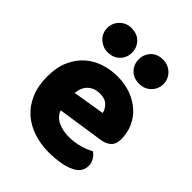

<svg xmlns="http://www.w3.org/2000/svg" viewBox="-209 -838 968 968"><g transform="rotate(45 275.0 -353.5)"><path d="M309 16Q250 16 199.5 -0.5Q149 -17 111.5 -50Q74 -83 52.5 -133Q31 -183 31 -250Q31 -316 52.5 -363.5Q74 -411 109 -441.5Q144 -472 189 -486.5Q234 -501 281 -501Q334 -501 377.5 -485Q421 -469 452.5 -441Q484 -413 501.5 -374Q519 -335 519 -289Q519 -255 500 -237Q481 -219 447 -214L200 -177Q211 -144 245 -127.5Q279 -111 323 -111Q364 -111 400.5 -121.5Q437 -132 460 -146Q476 -136 487 -118Q498 -100 498 -80Q498 -35 456 -13Q424 4 384 10Q344 16 309 16ZM281 -377Q257 -377 239.5 -369Q222 -361 211 -348.5Q200 -336 194.5 -320.5Q189 -305 188 -289L359 -317Q356 -337 337 -357Q318 -377 281 -377ZM72 -637Q72 -672 97 -697.5Q122 -723 159 -723Q201 -723 225 -697.5Q249 -672 249 -637Q249 -602 225 -576.5Q201 -551 159 -551Q141 -551 125 -558Q109 -565 97 -576.5Q85 -588 78.5 -603.5Q72 -619 72 -637ZM296 -637Q296 -672 319.5 -697.5Q343 -723 385 -723Q404 -723 420 -716Q436 -709 448 -697Q460 -685 466.5 -669.5Q473 -654 473 -637Q473 -602 448 -576.5Q423 -551 385 -551Q343 -551 319.5 -576.5Q296 -602 296 -637Z"/></g></svg>

Font: Baloo Cyrillic
Style: Regular
Weight: 400
Designer: Ek Type, Denis Ignatov
Foundry: Ek Type
Version: Version 1.50 July 26, 2019